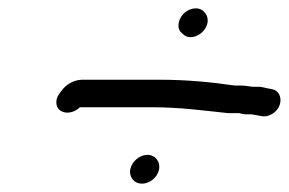

<svg xmlns="http://www.w3.org/2000/svg" viewBox="-20 -523 692 460"><path d="M292.4 -118.5C288.1 -99.9 300.7 -83 320.2 -83C338.4 -83 356.5 -97.4 360.7 -115.5C365.2 -135 352.4 -152 333.1 -152C314.8 -152 296.5 -136.6 292.4 -118.5ZM408.5 -470C406.4 -460.7 407.6 -453 412.2 -447C419.1 -440.7 423.9 -434 436.2 -434C454.7 -434 472.5 -448.5 476.8 -467C481.1 -485.7 467.8 -503 449.1 -503C430.6 -503 412.8 -488.5 408.5 -470ZM526.2 -252H553.2C559.4 -250 565.5 -249 571.5 -249H583.5C586 -248.3 589.8 -247.7 595 -247L605.6 -245C613.8 -243 622.3 -244.5 631.1 -249.5C659.6 -265.6 657.6 -303.1 633.3 -309L622.8 -311C614.6 -313 607.9 -314.3 602.7 -315H588.7C579.4 -315 570.3 -318 559.4 -318H542.4C486.2 -326.3 427.4 -332 361.6 -332H176.6C159.2 -331.3 144.2 -324.3 131.8 -311C124.2 -301.6 115.6 -292.3 115 -279.5C113.7 -251 149 -244.3 171.4 -266H346.4C411.9 -266 468.9 -257.9 526.2 -252Z"/></svg>

Font: HoneyBee
Style: RegIt
Weight: 400
Foundry: Cannot Into Space Fonts
Version: Version 0.89